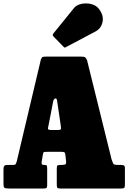

<svg xmlns="http://www.w3.org/2000/svg" viewBox="-20 -1079 735 1099"><path d="M0 -28.5V-110.5Q0 -123.5 4.5 -129.2Q9 -135 23 -135H55.5Q68 -135 70 -140.2Q72 -145.5 75.5 -153.5L214 -738.5Q219 -750.5 223.8 -752.8Q228.5 -755 245.5 -755H445.5Q463 -755 468.2 -750.2Q473.5 -745.5 478.5 -733.5L619 -165.5Q624.5 -151.5 627.8 -143.2Q631 -135 652.5 -135H668.5Q681.5 -135 688.2 -132.5Q695 -130 695 -115.5V-22.5Q695 -7.5 691 -3.8Q687 0 672.5 0H325.5Q310.5 0 307.8 -4.8Q305 -9.5 305 -24.5V-113.5Q305 -128 308.8 -131.5Q312.5 -135 326.5 -135H333.5Q351.5 -135 355.8 -139.8Q360 -144.5 358 -159.5L354 -193.5Q353 -204 349 -207Q345 -210 330.5 -210H257Q242.5 -210 235.2 -209.5Q228 -209 226 -197.5L219 -156.5Q217 -144 219.5 -139.5Q222 -135 231.5 -135H233.5Q245.5 -135 247.8 -130.8Q250 -126.5 250 -114.5V-18.5Q250 -6 245.5 -3Q241 0 229.5 0H33Q12 0 6 -3.8Q0 -7.5 0 -28.5ZM284.5 -499.5 259 -367.5Q256.5 -355.5 254.5 -345.2Q252.5 -335 272.5 -335H313Q330.5 -335 329.5 -344.8Q328.5 -354.5 327 -365.5L307 -501.5Q304.5 -519 295.8 -515.2Q287 -511.5 284.5 -499.5ZM342.5 -812.5 286 -870.5Q277.5 -879.5 286.5 -888.5L403.5 -1033Q417.5 -1050.5 444.8 -1056.5Q472 -1062.5 500.2 -1056.2Q528.5 -1050 544.5 -1030Q574.5 -993 567.2 -954.8Q560 -916.5 526 -898.5L358 -809.5Q352.5 -806 349.5 -807Q346.5 -808 342.5 -812.5Z"/></svg>

Font: Besley* Condensed Fatface
Style: Regular
Weight: 900
Width: 3
Designer: Owen Earl
Foundry: indestructible type*
Version: Version 3.000; ttfautohint (v1.8.3)